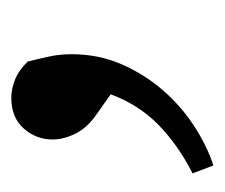

<svg xmlns="http://www.w3.org/2000/svg" viewBox="-49 -132 398 340"><g transform="rotate(-90 150.0 38.0)"><path d="M119 11Q94 -6 83.5 -27Q73 -48 73 -68Q73 -97 92.5 -119Q112 -141 147 -141Q161 -141 177.5 -135Q194 -129 211 -112Q216 -92 220 -73.5Q224 -55 224 -34Q224 13 206.5 53.5Q189 94 161 126.5Q133 159 98 182Q63 205 27 217L13 180Q64 154 99.5 119Q135 84 153 35Z"/></g></svg>

Font: Source Serif Pro Semibold
Style: Regular
Weight: 600
Designer: Frank Grießhammer
Foundry: Adobe Systems Incorporated
Version: Version 1.014;PS Version 1.0;hotconv 1.0.73;makeotf.lib2.5.5